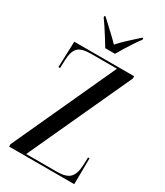

<svg xmlns="http://www.w3.org/2000/svg" viewBox="-227 -1021 953 1111"><g transform="rotate(30 250.0 -465.5)"><path d="M29 0V-16L344 -702H171Q107 -702 84 -677.5Q61 -653 59 -595L57 -541H46L52 -714H452V-699L136 -12H342Q401 -12 426 -36Q451 -60 454 -118L456 -174H466L464 0ZM226 -771Q212 -794 195 -821.5Q178 -849 160.5 -875.5Q143 -902 129 -921V-931H136Q164 -904 197 -874Q230 -844 259 -814Q286 -845 319 -874.5Q352 -904 381 -931H388V-921Q373 -902 355.5 -875.5Q338 -849 321 -821.5Q304 -794 291 -771Z"/></g></svg>

Font: Noto Serif Display ExtraCondensed Medium
Style: Regular
Weight: 500
Width: 2
Designer: Monotype Design Team
Foundry: Monotype Imaging Inc.
Version: Version 2.009